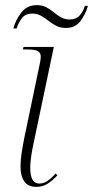

<svg xmlns="http://www.w3.org/2000/svg" viewBox="-20 -719 363 749"><path d="M122 10Q89 10 74.5 -11.5Q60 -33 60 -70Q60 -95 65 -126.5Q70 -158 76 -187L136 -474Q139 -489 139 -498Q139 -513 128 -519.5Q117 -526 85 -526H69L72 -536H190L107 -141Q102 -115 100 -95.5Q98 -76 98 -64Q98 -3 133 -3Q150 -3 165 -13Q180 -23 197 -42L204 -35Q185 -15 166 -2.5Q147 10 122 10ZM237 -610Q215 -610 199 -618.5Q183 -627 169 -638Q155 -649 140 -657.5Q125 -666 107 -666Q78 -666 64.5 -647Q51 -628 45 -608H32Q41 -641 63 -670Q85 -699 124 -699Q145 -699 161 -690.5Q177 -682 190.5 -670.5Q204 -659 218.5 -651Q233 -643 252 -643Q277 -643 291 -659Q305 -675 311 -696H323Q314 -664 294 -637Q274 -610 237 -610Z"/></svg>

Font: Noto Serif Display Condensed ExtraLight
Style: Italic
Weight: 200
Width: 3
Italic angle: -12°
Designer: Monotype Design Team
Foundry: Monotype Imaging Inc.
Version: Version 2.009